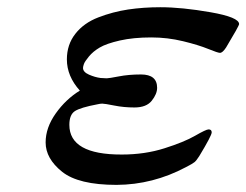

<svg xmlns="http://www.w3.org/2000/svg" viewBox="-20 -503 685 534"><path d="M106.9 -106.9Q106.9 -147.9 135 -187.5Q163.1 -227.1 202.1 -251Q166 -291 166 -337.9Q166 -378.9 189.5 -408.9Q212.9 -439 253.4 -454.6Q293.9 -470.2 336.4 -476.6Q378.9 -482.9 425.8 -482.9Q485.8 -482.9 565.4 -469Q645 -455.1 645 -436Q645 -431.2 608.9 -371.1Q599.1 -356 591.8 -356Q585.9 -356 559.1 -366.9Q532.2 -377.9 489 -388.4Q445.8 -398.9 400.9 -398.9Q351.1 -398.9 313.5 -390.4Q275.9 -381.8 257.3 -370.8Q238.8 -359.9 227.3 -345.9Q215.8 -332 213.4 -325Q210.9 -317.9 210.9 -314Q210.9 -302.7 227.5 -295.4Q244.1 -288.1 259.8 -286.1L276.9 -285.2Q282.7 -285.2 310.3 -290.5Q337.9 -295.9 372.1 -295.9Q417 -295.9 417 -258.8Q417 -241.7 402.1 -222.9Q387.2 -204.1 354 -204.1Q324.2 -204.1 297.6 -209.5Q271 -214.8 264.2 -214.8Q259.3 -214.8 251 -212.9Q204.1 -204.1 188.5 -194.1Q172.9 -184.1 172.9 -155.8Q172.9 -72.8 318.8 -73.2Q382.8 -73.2 437.5 -90.6Q492.2 -107.9 522.7 -125.5Q553.2 -143.1 560.1 -143.1Q568.8 -143.1 568.8 -134.8Q568.8 -126 534.2 -68.8Q526.4 -56.6 521.2 -52.2Q516.1 -47.9 497.1 -38.1Q405.3 10.7 304.2 11.2Q198.2 11.2 152.6 -25.4Q106.9 -62 106.9 -106.9Z"/></svg>

Font: CMU Concrete
Style: BoldItalic
Weight: 700
Italic angle: -14.04°
Version: Version 0.7.0